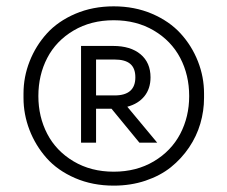

<svg xmlns="http://www.w3.org/2000/svg" viewBox="-20 -769 718 606"><path d="M338.9 -183.1Q272 -183.1 216.8 -207Q161.6 -231 126.7 -270.5Q91.8 -310.1 73 -359.1Q54.2 -408.2 54.2 -460V-474.1Q54.2 -526.4 73.5 -575.4Q92.8 -624.5 127.9 -663.3Q163.1 -702.1 218 -725.6Q272.9 -749 338.9 -749Q404.8 -749 459.7 -725.6Q514.6 -702.1 550 -663.3Q585.4 -624.5 604.7 -575.4Q624 -526.4 624 -474.1V-460Q624 -418.9 612.3 -378.9Q600.6 -338.9 576.7 -303.5Q552.7 -268.1 519.3 -241.2Q485.8 -214.4 439.2 -198.7Q392.6 -183.1 338.9 -183.1ZM577.1 -465.8Q577.1 -532.2 548.8 -586.2Q520.5 -640.1 465.6 -672.6Q410.6 -705.1 338.9 -705.1Q267.1 -705.1 212.2 -672.6Q157.2 -640.1 129.2 -586.2Q101.1 -532.2 101.1 -465.8Q101.1 -400.4 129.2 -346.4Q157.2 -292.5 212.2 -259.8Q267.1 -227.1 338.9 -227.1Q410.6 -227.1 465.6 -259.8Q520.5 -292.5 548.8 -346.4Q577.1 -400.4 577.1 -465.8ZM283.2 -318.8H235.8V-624H336.9Q392.1 -624 423.6 -597.7Q455.1 -571.3 455.1 -524.9Q455.1 -489.3 435.8 -465.3Q416.5 -441.4 381.8 -432.1L476.1 -318.8H419.9L332 -425.8H283.2ZM341.8 -581.1H283.2V-467.8H341.8Q407.2 -467.8 407.2 -524.9Q407.2 -553.7 391.1 -567.4Q375 -581.1 341.8 -581.1Z"/></svg>

Font: Sora Light
Style: Regular
Weight: 300
Designer: Jonathan Barnbrook, Julián Moncada
Foundry: Barnbrook Fonts
Version: Version 2.000